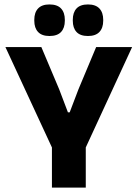

<svg xmlns="http://www.w3.org/2000/svg" viewBox="-20 -853 626 873"><path d="M223.2 -167.2 4.6 -639H168L249.2 -446.6L288.9 -342.1H296.8L336.6 -446.6L417.2 -639H580.7L362.9 -167.2ZM216.1 0V-307.6H370V0ZM204.9 -689.3Q170.3 -689.3 153.1 -707.6Q135.9 -725.9 135.9 -758.9V-762.7Q135.9 -796.1 153.1 -814.4Q170.3 -832.8 204.9 -832.8Q240.5 -832.8 257.6 -814.4Q274.8 -796.1 274.8 -762.7V-758.9Q274.8 -725.9 257.6 -707.6Q240.5 -689.3 204.9 -689.3ZM380 -689.3Q344.9 -689.3 327.9 -707.6Q311 -725.9 311 -758.9V-762.7Q311 -796.1 327.9 -814.4Q344.9 -832.8 380 -832.8Q414.7 -832.8 432 -814.4Q449.3 -796.1 449.3 -762.7V-758.9Q449.3 -725.9 432 -707.6Q414.7 -689.3 380 -689.3Z"/></svg>

Font: Anek Latin Medium
Style: Regular
Weight: 500
Designer: Yesha Goshar
Foundry: Ek Type
Version: Version 1.003